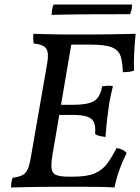

<svg xmlns="http://www.w3.org/2000/svg" viewBox="-20 -829 623 852"><path d="M29 3Q29 -8 30.5 -19Q32 -30 36 -40Q66 -44 81.5 -53Q97 -62 105 -83Q113 -104 119 -143L188 -540Q195 -577 191.5 -596.5Q188 -616 173 -624.5Q158 -633 129 -636Q128 -646 127.5 -656.5Q127 -667 128 -679Q157 -678 183 -677.5Q209 -677 231.5 -676.5Q254 -676 272.5 -676Q291 -676 304 -676L213 -143Q206 -101 209 -80Q212 -59 230.5 -52Q249 -45 286 -45L280 0Q244 0 211 0Q178 0 147.5 0.5Q117 1 87.5 1.5Q58 2 29 3ZM488 3Q459 1 428 0.5Q397 0 361 0Q325 0 280 0L286 -45H305Q367 -45 401 -60Q435 -75 456 -103.5Q477 -132 497 -172Q511 -170 522 -165Q533 -160 542 -150Q526 -119 511.5 -80Q497 -41 488 3ZM448 -221Q434 -223 422.5 -225.5Q411 -228 402 -234Q405 -268 397 -286Q389 -304 366.5 -311.5Q344 -319 303 -319H234L242 -364H307Q369 -364 397 -380.5Q425 -397 433 -446Q446 -448 457 -448.5Q468 -449 481 -447Q475 -422 470 -398.5Q465 -375 460 -336Q455 -300 452.5 -273Q450 -246 448 -221ZM525 -509Q524 -552 515.5 -579Q507 -606 477.5 -618.5Q448 -631 383 -631H276L304 -676Q350 -676 394 -676Q438 -676 484.5 -677Q531 -678 582 -679Q578 -642 575.5 -596.5Q573 -551 575 -516Q556 -508 525 -509ZM209 -763Q209 -769 211 -784.5Q213 -800 218 -809H566Q566 -799 564 -788Q562 -777 557 -766Q456 -766 368 -765.5Q280 -765 209 -763Z"/></svg>

Font: Vollkorn
Style: Italic
Weight: 400
Italic angle: -11°
Designer: Friedrich Althausen
Foundry: Friedrich Althausen
Version: Version 5.001